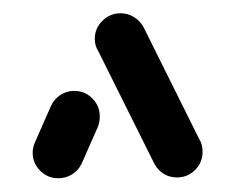

<svg xmlns="http://www.w3.org/2000/svg" viewBox="-20 -539 350 285"><path d="M66.7 -274.4Q50.7 -274.4 39.6 -285.6Q28.5 -296.7 28.5 -312.6Q28.5 -320.4 32.2 -328.5L55.9 -382.2Q60.4 -391.9 69.6 -398Q78.9 -404.1 90 -404.1Q105.9 -404.1 117 -393Q128.1 -381.9 128.1 -365.9Q128.1 -357 124.8 -349.6L101.1 -295.9Q96.3 -285.9 87 -280.2Q77.8 -274.4 66.7 -274.4ZM280.7 -313.7Q280.7 -297.8 269.6 -286.7Q258.5 -275.6 242.6 -275.6Q231.9 -275.6 223.1 -280.9Q214.4 -286.3 209.3 -295.6L125.9 -463Q120.7 -471.1 120.7 -481.1Q120.7 -497 132 -508.1Q143.3 -519.3 158.9 -519.3Q169.6 -519.3 178.5 -513.9Q187.4 -508.5 192.6 -499.6L275.9 -332.2Q280.7 -324.8 280.7 -313.7Z"/></svg>

Font: 26F Galaxy Hebrew
Style: Bold
Weight: 700
Designer: C₂₉H₂₅N₃O₅
Version: Version 1.000